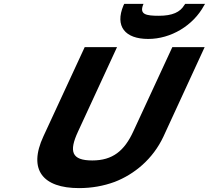

<svg xmlns="http://www.w3.org/2000/svg" viewBox="-20 -956 1073 986"><path d="M381 -281 581 -714H415L203 -256C123 -84 200 10 386 10C451 10 512 -1 569 -22C670 -61 765 -139 819 -254L1031 -714H865L665 -282C619 -181 558 -132 454 -132C347 -132 333 -178 381 -281ZM717 -936H618L614 -928C569 -821 622 -756 741 -756C857 -756 972 -824 1028 -928L1033 -936H931L926 -929C905 -894 866 -875 796 -875C730 -875 697 -882 714 -929Z"/></svg>

Font: Passageway
Style: BdSuIt
Weight: 700
Foundry: Ascender Corporation
Version: Version 1.11